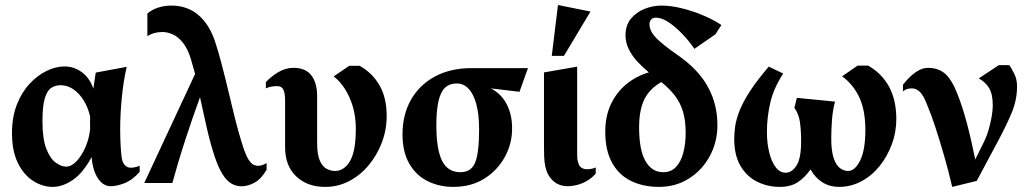

<svg xmlns="http://www.w3.org/2000/svg" viewBox="-20 -731 4109 767"><path d="M190.8 15.6Q150 15.6 112.4 -8.3Q74.8 -32.3 51.3 -80.2Q27.9 -128.1 27.9 -199.1Q27.9 -263.7 47.4 -313.3Q66.9 -362.9 98.7 -396.9Q130.5 -430.9 167.1 -448.2Q203.6 -465.6 237.8 -465.6Q275.8 -465.6 307.2 -442.4Q338.6 -419.2 353 -376.6Q355.4 -390.4 357.8 -409.9Q360.3 -429.5 362.4 -441L486.1 -464Q472.5 -404.1 466.3 -337.7Q460.1 -271.3 460.1 -216.4Q460.1 -182.9 461.6 -154.2Q463 -125.5 465.9 -102.9Q469 -81.1 478.9 -71.1Q488.7 -61 502.9 -61Q510.7 -61 520.1 -63.1Q529.4 -65.1 537.9 -69.1V-44.1Q507.9 -10.9 477 1Q446.1 12.9 422 12.9Q399.4 12.9 382.4 -4.6Q365.5 -22.1 356.4 -49.2Q347.4 -76.3 346.3 -103.9Q311 -39.1 270.3 -11.8Q229.6 15.6 190.8 15.6ZM243.9 -65.4Q265.1 -65.4 285.6 -86.8Q306.1 -108.2 321.1 -142.7Q336.1 -177.1 340.1 -215.5Q339.5 -229.1 339.7 -240.7Q339.9 -252.2 340 -265.3Q332 -301.6 314.1 -330.2Q296.3 -358.8 272.6 -374.7Q248.9 -390.6 221.6 -390.6Q201.5 -390.6 185 -380.1Q168.5 -369.6 159.1 -338.9Q149.6 -308.1 149.6 -246.9Q149.6 -176 165 -136.7Q180.4 -97.4 202.6 -81.4Q224.7 -65.4 243.9 -65.4Z M556.3 0 759.4 -435.6 742.9 -493.9Q730 -536.8 710.7 -560.4Q691.5 -584 670.3 -593.6Q649.1 -603.1 628.6 -603.1Q610.7 -603.1 595.8 -598.9Q580.9 -594.6 568.7 -586.3V-676.9Q586.7 -692.4 611.7 -700.6Q636.7 -708.7 664.9 -708.7Q730.1 -708.7 775.3 -668.6Q820.5 -628.4 843.1 -552.7Q863.5 -486.9 880.7 -415.1Q898 -343.2 915.1 -272.9Q932.2 -202.5 952.6 -139.7Q963.6 -107.7 973.4 -92.6Q983.2 -77.5 992.8 -73.1Q1002.4 -68.6 1010 -68.6Q1020.5 -68.6 1029.4 -71.9Q1038.2 -75.1 1045 -79.9V-52.9Q1023.4 -15.9 997 -1.4Q970.6 13.1 944.9 13.1Q922.2 13.1 903.3 1.6Q884.4 -10 868.8 -35.3Q853.1 -60.6 839.1 -101.1Q820.3 -157.4 806 -220.2Q791.7 -283 779 -342.5Q749.1 -260.8 720.2 -172.6Q691.4 -84.5 668.6 0Z M1278.6 15.6Q1207.3 15.6 1163.1 -26.6Q1118.9 -68.8 1118.9 -142.4V-328Q1118.9 -360 1111.7 -373.5Q1104.5 -387 1088 -387Q1076.1 -387 1063.9 -384.9Q1051.8 -382.8 1042.1 -378V-403Q1063 -425.5 1091.8 -442.8Q1120.6 -460 1152.7 -460Q1200.7 -460 1223.8 -430Q1246.9 -400 1246.9 -346V-158.4Q1246.9 -114.4 1257.3 -90.1Q1267.7 -65.9 1284.4 -56.9Q1301 -48 1318.1 -48Q1354.8 -48 1378.1 -87.4Q1401.4 -126.9 1401.4 -216.1Q1401.4 -284.4 1376.8 -339.9Q1352.3 -395.4 1313.1 -425.9L1375.1 -468.1H1417Q1468.5 -439 1496.6 -389.2Q1524.7 -339.5 1524.7 -268Q1524.7 -212.6 1505.6 -162Q1486.4 -111.4 1452.9 -71.1Q1419.5 -30.9 1374.9 -7.6Q1330.4 15.6 1278.6 15.6Z M1790.9 15.6Q1734.6 15.6 1688.3 -7.4Q1641.9 -30.4 1614.9 -77.4Q1587.9 -124.4 1587.9 -194.4Q1587.9 -272.4 1621.5 -332Q1655.1 -391.6 1717.1 -425.2Q1779.1 -458.9 1865 -458.9H2089.1L2055.3 -364.3L1940.9 -377.9Q1981.2 -357.3 2003 -316.9Q2024.7 -276.5 2025.6 -224.9Q2027.5 -162 1998.3 -106.9Q1969.1 -51.9 1915.9 -18.1Q1862.8 15.6 1790.9 15.6ZM1818.9 -43.1Q1862.5 -43.1 1878.2 -81.8Q1893.9 -120.5 1893.9 -214Q1893.9 -274.6 1882.6 -315.5Q1871.4 -356.4 1851.5 -377Q1831.6 -397.6 1804.1 -397.6Q1776.1 -397.6 1758.4 -381.3Q1740.6 -365 1731.9 -328.2Q1723.1 -291.4 1723.1 -229.4Q1723.1 -163.6 1733.9 -122.1Q1744.7 -80.6 1766 -61.9Q1787.2 -43.1 1818.9 -43.1Z M2248.1 12.9Q2213.5 12.9 2190 -8.3Q2166.5 -29.5 2159 -63.3Q2154.5 -84.3 2153.8 -104.1Q2153.1 -124 2153.1 -143V-441.7L2285.6 -464.7V-144.1Q2285.6 -122.5 2285.8 -106.5Q2286 -90.5 2290.9 -78.1Q2293.6 -67.1 2302.9 -61Q2312.1 -54.9 2325.6 -54.9Q2335 -54.9 2344.1 -56.9Q2353.2 -59 2359.9 -62V-37.4Q2341.9 -17.5 2321.2 -6.4Q2300.6 4.6 2281.5 8.7Q2262.4 12.9 2248.1 12.9ZM2184.2 -507.9 2209 -711 2338.9 -684.9 2232.9 -507.9Z M2612.9 15.6Q2548.9 15.6 2500.3 -8.4Q2451.6 -32.4 2424.8 -81.4Q2397.9 -130.5 2397.9 -205.1Q2397.9 -266.5 2420.1 -314Q2442.3 -361.5 2481.3 -394Q2520.3 -426.5 2571.9 -441.9Q2547.9 -461.8 2526.4 -484.8Q2505 -507.8 2491.9 -534.3Q2478.8 -560.9 2478.8 -589.5Q2478.8 -629.9 2500 -655.9Q2521.3 -682 2554.4 -695.4Q2587.5 -708.7 2623.1 -708.7Q2659.5 -708.7 2702.9 -698.1Q2746.4 -687.5 2788.1 -669.9Q2829.9 -652.4 2861.9 -631.1L2838 -594L2754 -535.9Q2731.4 -569 2704.1 -597.1Q2676.9 -625.1 2650 -642.8Q2623.1 -660.4 2600.6 -660.4Q2588 -660.4 2581.3 -653.4Q2574.6 -646.4 2574.6 -633.9Q2574.6 -606.3 2602.3 -578.4Q2630 -550.5 2687.1 -511Q2769.6 -453.9 2807.7 -384.4Q2845.9 -315 2845.9 -231.4Q2845.9 -163.5 2815.4 -107.3Q2785 -51.1 2732.2 -17.8Q2679.5 15.6 2612.9 15.6ZM2629.4 -43.1Q2661.4 -43.1 2681.1 -64.6Q2700.8 -86.1 2709.9 -121.8Q2719.1 -157.5 2719.1 -200.1Q2719.1 -249.6 2708.3 -285.4Q2697.5 -321.1 2675.9 -349.1Q2654.4 -377 2622.1 -403.1Q2576.6 -378.1 2554.9 -335.6Q2533.1 -293 2533.1 -222Q2533.1 -131.5 2558.7 -87.3Q2584.2 -43.1 2629.4 -43.1Z M3094.6 15.6Q3046.9 15.6 3005.1 -4.9Q2963.4 -25.4 2938.3 -67.9Q2913.1 -110.4 2913.1 -176.4Q2913.1 -199.4 2916.9 -226.5Q2920.8 -253.6 2934.1 -288.1Q2947.5 -322.5 2975.4 -365.8Q3003.3 -409 3051 -464.9L3108.9 -437.1Q3071.4 -380.6 3057.6 -322.6Q3043.7 -264.6 3043.7 -203.6Q3043.7 -159.6 3052.8 -122.4Q3061.9 -85.1 3078.7 -63.1Q3095.5 -41 3118.6 -41Q3143 -41 3161.6 -69.2Q3180.3 -97.5 3180.3 -167.1Q3180.3 -210.1 3175.6 -243.1Q3170.9 -276.1 3153.4 -300.1L3163.4 -340.1L3315.6 -325.1Q3306 -287.6 3303.4 -249.7Q3300.7 -211.9 3300.7 -177.9Q3300.7 -127.9 3310.4 -99.3Q3320 -70.7 3335.4 -59.4Q3350.7 -48 3367.6 -48Q3395.6 -48 3416.2 -89.9Q3436.9 -131.9 3436.9 -211.9Q3436.9 -291.9 3412.1 -343.5Q3387.2 -395.1 3344 -426.1L3406 -469H3447.9Q3502.6 -438 3531.6 -384.6Q3560.6 -331.1 3560.6 -255.1Q3560.6 -203.1 3542.7 -154.6Q3524.7 -106 3493.6 -67.4Q3462.5 -28.9 3420.8 -6.6Q3379.1 15.6 3331.6 15.6Q3295.2 15.6 3266.2 -2.2Q3237.1 -20 3217.9 -54.1Q3195.4 -21.8 3166.9 -3.1Q3138.5 15.6 3094.6 15.6Z M3783.9 15.6Q3769.1 -47.9 3751.3 -109.6Q3733.5 -171.4 3716.3 -223.8Q3699.1 -276.2 3684.1 -311.1Q3668.9 -351.4 3654 -364.7Q3639.1 -378 3623 -378Q3613.1 -378 3604.1 -375.5Q3595.1 -373 3587.1 -366V-392.4Q3611.9 -424.4 3637.4 -442.2Q3662.9 -460 3686 -460Q3729 -460 3755.5 -436.5Q3782 -413 3802.9 -360Q3824.5 -306.9 3842.7 -238.1Q3860.9 -169.4 3875.9 -93.9L3909.1 -161.1Q3921.8 -186.3 3929.5 -213.4Q3937.3 -240.6 3941.6 -265.8Q3945.9 -291 3945.9 -309.1Q3945.9 -355.3 3931.3 -379.1Q3916.8 -403 3890 -417.9L3970.3 -470.9H4012.1Q4021.1 -457.9 4032 -435.9Q4042.9 -413.9 4042.9 -385.9Q4042.9 -331.9 4021.4 -280.3Q4000 -228.8 3964.7 -163.4L3881.9 -8.4Z"/></svg>

Font: Ancizar Serif Light
Style: Regular
Weight: 300
Designer: Cesar Puertas, Viviana Monsalve, Julian Moncada, Julian Prieto, Jose Castro, Felipe Aragon, Mariel Hernandez, Sara Alarc
Version: Version 8.100